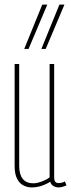

<svg xmlns="http://www.w3.org/2000/svg" viewBox="-20 -810 311 840"><path d="M119 10Q99 10 82 1Q65 -8 54.5 -28.5Q44 -49 44 -84V-530H64V-84Q64 -47 79.5 -27.5Q95 -8 126 -8Q136 -8 149 -11.5Q162 -15 175 -21Q188 -27 197 -34V-530H217V-34Q217 -26 219 -20Q221 -14 225.5 -11.5Q230 -9 236 -9Q250 -9 264 -16L271 1Q264 4 258 6Q252 8 246.5 9Q241 10 236 10Q223 10 212.5 3Q202 -4 200 -15Q189 -8 175 -2Q161 4 147 7Q133 10 119 10ZM161 -596 240 -790H262L180 -596ZM86 -596 165 -790H187L105 -596Z"/></svg>

Font: Georama ExtraCondensed Thin
Style: Regular
Weight: 100
Width: 2
Designer: Jean-Baptiste Levee
Foundry: Production Type
Version: Version 1.001